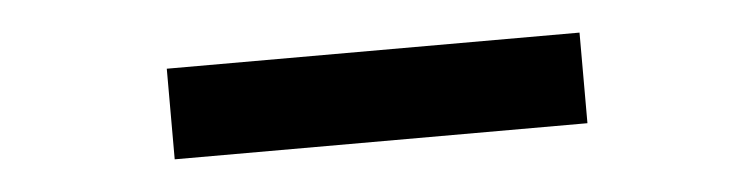

<svg xmlns="http://www.w3.org/2000/svg" viewBox="-25 -154 819 209"><g transform="rotate(-5 385.0 -49.5)"><path d="M160 -99H611V0H160Z"/></g></svg>

Font: Freesentation 7 Bold
Style: Regular
Weight: 700
Designer: glyphs from Roboto by Christian Robertson / Hangul glyphs from Noto Sans CJK(Source Han Sans) by Jang Soo-young and Kang
Foundry: PT&
Version: Version 2.001